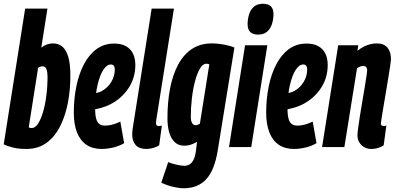

<svg xmlns="http://www.w3.org/2000/svg" viewBox="-33 -786 2110 1026"><path d="M220.5 -740 187.6 -531.4Q203.3 -543.6 218.7 -548.8Q234.1 -554 250.1 -554Q280.3 -554 300.8 -536.2Q321.3 -518.4 332.1 -481.2Q342.9 -443.9 342.9 -385.2Q343.6 -312 330.7 -241.7Q317.8 -171.4 289.9 -114.4Q261.9 -57.4 217 -23.7Q172.1 10 108.1 10Q65.1 10 35.5 2.3Q5.9 -5.4 -13.2 -14.5L101.4 -740ZM194.9 -431.7Q190.3 -431.7 182.8 -429.5Q175.3 -427.4 170.6 -423.6L120.5 -105.2Q124.3 -103.3 128.8 -102.6Q133.2 -101.8 136.9 -101.8Q154.6 -101.8 169.8 -124.4Q184.9 -147 196.7 -186.4Q208.4 -225.7 214.7 -275Q221 -324.3 221 -378Q221 -400.4 215.3 -416Q209.6 -431.7 194.9 -431.7Z M451.6 -284.8Q465.6 -285.2 482.5 -289.2Q499.4 -293.2 511.4 -299.6Q543.2 -317.4 561.6 -348.1Q580 -378.8 580.4 -411.6Q580.4 -428.6 574.9 -435Q569.4 -441.4 559.8 -441.4Q538.4 -441.8 519.6 -413.5Q500.8 -385.2 488.5 -333.1Q476.2 -281 475.4 -210.2Q475 -172.6 480.9 -151.8Q486.8 -131 498.6 -122.9Q510.4 -114.8 526.4 -114.8Q538.8 -114.8 551.9 -116.8Q565 -118.8 579.6 -123.8Q594.2 -128.8 610 -136.2L630.4 -21Q603.2 -4.8 570.7 2.6Q538.2 10 509.8 10Q461.6 10 428.5 -12.6Q395.4 -35.2 378.4 -78.6Q361.4 -122 361.4 -184.2Q361.4 -258 375 -324.6Q388.6 -391.2 415.7 -442.8Q442.8 -494.4 483.1 -523.8Q523.4 -553.2 577 -553.2Q616 -553.2 641.1 -538.6Q666.2 -524 678.2 -498.4Q690.2 -472.8 690.2 -439.2Q690.2 -363 646.4 -304.3Q602.6 -245.6 533.6 -218.2Q509.4 -209 482.8 -203.5Q456.2 -198 428.8 -197.6Z M777.4 -740H896.5L804.1 -157.9Q802.5 -148.7 801.6 -141.6Q800.6 -134.5 800.6 -129.3Q800.6 -124 802.1 -120Q803.5 -116 806.9 -114.2Q810.3 -112.4 815.4 -112.4Q818.6 -112.4 822.9 -112.9Q827.2 -113.3 831.9 -115.2L817.7 -9.9Q805.6 -1 785.9 4.5Q766.1 10 748.7 10Q710.6 10 692 -10.9Q673.4 -31.7 673.4 -67.5Q673.4 -74.6 674.2 -83.1Q675.1 -91.5 676.1 -99.6Z M829 190.2 865.8 80.4Q884.8 88.2 910.4 94.1Q936 100 951.6 100Q966.8 100 979.4 92.8Q992 85.6 1001.2 67.7Q1010.4 49.8 1014.2 19L1020 -28.4Q1008.2 -21.4 996.1 -16.4Q984 -11.4 972.9 -9.4Q961.8 -7.4 951.8 -7.4Q920.8 -7.4 900.9 -26.1Q881 -44.8 871.4 -77.7Q861.8 -110.6 861.8 -153.8Q861.8 -242.2 876.2 -315.3Q890.6 -388.4 919.7 -442.1Q948.8 -495.8 993.4 -524.9Q1038 -554 1098 -554Q1114.8 -554 1132.1 -552.3Q1149.4 -550.6 1166 -547.4Q1182.6 -544.2 1196.4 -540.3Q1210.2 -536.4 1219.6 -532L1130.6 17.8Q1113.4 123.8 1068.8 171.9Q1024.2 220 948 220Q925.2 220 893.1 212.7Q861 205.4 829 190.2ZM1085.6 -442.2Q1081.2 -443.8 1077.3 -444.7Q1073.4 -445.6 1069.6 -445.6Q1051.2 -445.6 1036 -420.4Q1020.8 -395.2 1009.7 -353.9Q998.6 -312.6 992.6 -262.2Q986.6 -211.8 986.6 -161.4Q986.6 -140.6 993.5 -128.7Q1000.4 -116.8 1012.4 -116.8Q1015.8 -116.8 1020 -117.9Q1024.2 -119 1028.3 -121Q1032.4 -123 1035.2 -125.2Z M1190.7 0 1276.5 -544H1395.6L1309.5 0ZM1372.9 -766Q1399.6 -766 1414.2 -752.4Q1428.7 -738.8 1428.4 -709Q1428.1 -681.6 1420 -656.8Q1411.8 -632.1 1394.1 -616.6Q1376.4 -601.1 1345.6 -601.1Q1318.5 -601.1 1304.1 -615Q1289.8 -629 1290.1 -658.8Q1290.7 -686.9 1298.7 -711.3Q1306.7 -735.7 1324.8 -750.9Q1342.8 -766 1372.9 -766Z M1479.6 -284.8Q1493.6 -285.2 1510.5 -289.2Q1527.4 -293.2 1539.4 -299.6Q1571.2 -317.4 1589.6 -348.1Q1608 -378.8 1608.4 -411.6Q1608.4 -428.6 1602.9 -435Q1597.4 -441.4 1587.8 -441.4Q1566.4 -441.8 1547.6 -413.5Q1528.8 -385.2 1516.5 -333.1Q1504.2 -281 1503.4 -210.2Q1503 -172.6 1508.9 -151.8Q1514.8 -131 1526.6 -122.9Q1538.4 -114.8 1554.4 -114.8Q1566.8 -114.8 1579.9 -116.8Q1593 -118.8 1607.6 -123.8Q1622.2 -128.8 1638 -136.2L1658.4 -21Q1631.2 -4.8 1598.7 2.6Q1566.2 10 1537.8 10Q1489.6 10 1456.5 -12.6Q1423.4 -35.2 1406.4 -78.6Q1389.4 -122 1389.4 -184.2Q1389.4 -258 1403 -324.6Q1416.6 -391.2 1443.7 -442.8Q1470.8 -494.4 1511.1 -523.8Q1551.4 -553.2 1605 -553.2Q1644 -553.2 1669.1 -538.6Q1694.2 -524 1706.2 -498.4Q1718.2 -472.8 1718.2 -439.2Q1718.2 -363 1674.4 -304.3Q1630.6 -245.6 1561.6 -218.2Q1537.4 -209 1510.8 -203.5Q1484.2 -198 1456.8 -197.6Z M1774.2 -544H1881.4L1877 -514.3Q1895.7 -529.7 1913.3 -538Q1930.8 -546.3 1947.6 -550.2Q1964.4 -554 1979.9 -554Q2018.5 -554 2037.4 -531.6Q2056.3 -509.1 2056.3 -469.6Q2056.3 -462.9 2052.4 -436.4Q2048.4 -409.8 2042.3 -372.1Q2036.2 -334.4 2029.3 -293.5Q2022.3 -252.5 2016.2 -215.9Q2010.1 -179.2 2006.2 -155Q2002.2 -130.7 2002.2 -126.9Q2002.2 -119.4 2006.2 -116.1Q2010.1 -112.7 2017.8 -112.7Q2020.7 -112.7 2024.1 -113Q2027.5 -113.3 2031.6 -115.2L2017.4 -9.9Q2005.3 -0.7 1987.5 4.6Q1969.7 10 1952.6 10Q1928.6 10 1911.7 -0.5Q1894.8 -10.9 1886 -27.1Q1877.1 -43.3 1877.1 -61.6Q1877.1 -73.4 1880.9 -101.8Q1884.7 -130.2 1890.5 -167.4Q1896.2 -204.5 1903.2 -244.2Q1910.1 -284 1915.9 -319.4Q1921.6 -354.9 1925.4 -379.4Q1929.2 -403.9 1929.2 -409.9Q1929.2 -420.3 1924.5 -426.8Q1919.7 -433.4 1907.5 -433.4Q1902.7 -433.4 1896.9 -432Q1891.1 -430.6 1885.5 -427.7Q1879.8 -424.9 1874.7 -420.4L1807.2 0H1688.1Z"/></svg>

Font: Georama
Style: Italic
Weight: 400
Width: 2
Italic angle: -9°
Designer: Jean-Baptiste Levee
Foundry: Production Type
Version: Version 1.000